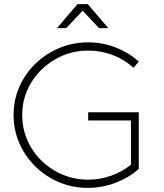

<svg xmlns="http://www.w3.org/2000/svg" viewBox="-20 -910 798 934"><path d="M409 -364H655V-88Q606 -45 541 -20.5Q476 4 407 4Q309 4 226 -44Q143 -92 94.5 -173.5Q46 -255 46 -351Q46 -447 95 -528Q144 -609 227.5 -656.5Q311 -704 409 -704Q478 -704 541.5 -679.5Q605 -655 655 -611L630 -580Q586 -620 529 -642Q472 -664 409 -664Q322 -664 248.5 -621.5Q175 -579 131.5 -507.5Q88 -436 88 -351Q88 -265 131 -193Q174 -121 248 -78.5Q322 -36 409 -36Q466 -36 520 -55Q574 -74 617 -109V-324H409ZM507 -773H462L382 -858L302 -773H257L357 -890H407Z"/></svg>

Font: Gontserrat ExtraLight
Style: Regular
Weight: 275
Designer: Julieta Ulanovsky
Foundry: Julieta Ulanovsky
Version: Version 6.001